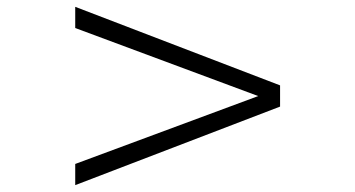

<svg xmlns="http://www.w3.org/2000/svg" viewBox="-20 -581 1040 562"><path d="M200.2 -39.1V-101.1L735.8 -299.8L200.2 -499V-561L799.8 -331.1V-269Z"/></svg>

Font: BabelStone Ogham Stemless
Style: Regular
Weight: 400
Designer: Andrew West
Foundry: BabelStone
Version: Version 2.02 March 14, 2022